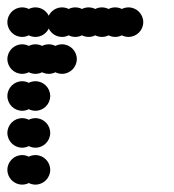

<svg xmlns="http://www.w3.org/2000/svg" viewBox="-20 -500 472 520"><path d="M0 -40C0 -18 18 0 40 0C46.5 0 52.6 -1.6 58 -4.3C63.4 -1.6 69.5 0 76 0C98 0 116 -18 116 -40C116 -62 98 -80 76 -80C69.5 -80 63.4 -78.4 58 -75.7C52.6 -78.4 46.5 -80 40 -80C18 -80 0 -62 0 -40ZM0 -140C0 -118 18 -100 40 -100C46.5 -100 52.6 -101.6 58 -104.3C63.4 -101.6 69.5 -100 76 -100C98 -100 116 -118 116 -140C116 -162 98 -180 76 -180C69.5 -180 63.4 -178.4 58 -175.7C52.6 -178.4 46.5 -180 40 -180C18 -180 0 -162 0 -140ZM0 -240C0 -218 18 -200 40 -200C46.5 -200 52.6 -201.6 58 -204.3C63.4 -201.6 69.5 -200 76 -200C98 -200 116 -218 116 -240C116 -262 98 -280 76 -280C69.5 -280 63.4 -278.4 58 -275.7C52.6 -278.4 46.5 -280 40 -280C18 -280 0 -262 0 -240ZM0 -340C0 -318 18 -300 40 -300C46.5 -300 52.6 -301.6 58 -304.3C63.4 -301.6 69.5 -300 76 -300C82.5 -300 88.6 -301.6 94 -304.3C99.4 -301.6 105.5 -300 112 -300C118.5 -300 124.6 -301.6 130 -304.3C135.4 -301.6 141.5 -300 148 -300C170 -300 188 -318 188 -340C188 -362 170 -380 148 -380C141.5 -380 135.4 -378.4 130 -375.7C124.6 -378.4 118.5 -380 112 -380C105.5 -380 99.4 -378.4 94 -375.7C88.6 -378.4 82.5 -380 76 -380C69.5 -380 63.4 -378.4 58 -375.7C52.6 -378.4 46.5 -380 40 -380C18 -380 0 -362 0 -340ZM0 -440C0 -418 18 -400 40 -400C46.5 -400 52.6 -401.6 58 -404.3C63.4 -401.6 69.5 -400 76 -400C91.8 -400 105.5 -409.3 112 -422.6C118.5 -409.3 132.2 -400 148 -400C154.5 -400 160.6 -401.6 166 -404.3C171.4 -401.6 177.5 -400 184 -400C190.5 -400 196.6 -401.6 202 -404.3C207.4 -401.6 213.5 -400 220 -400C226.5 -400 232.6 -401.6 238 -404.3C243.4 -401.6 249.5 -400 256 -400C262.5 -400 268.6 -401.6 274 -404.3C279.4 -401.6 285.5 -400 292 -400C298.5 -400 304.6 -401.6 310 -404.3C315.4 -401.6 321.5 -400 328 -400C350 -400 368 -418 368 -440C368 -462 350 -480 328 -480C321.5 -480 315.4 -478.4 310 -475.7C304.6 -478.4 298.5 -480 292 -480C285.5 -480 279.4 -478.4 274 -475.7C268.6 -478.4 262.5 -480 256 -480C249.5 -480 243.4 -478.4 238 -475.7C232.6 -478.4 226.5 -480 220 -480C213.5 -480 207.4 -478.4 202 -475.7C196.6 -478.4 190.5 -480 184 -480C177.5 -480 171.4 -478.4 166 -475.7C160.6 -478.4 154.5 -480 148 -480C132.2 -480 118.5 -470.7 112 -457.4C105.5 -470.7 91.8 -480 76 -480C69.5 -480 63.4 -478.4 58 -475.7C52.6 -478.4 46.5 -480 40 -480C18 -480 0 -462 0 -440Z"/></svg>

Font: Dotrice Condensed
Style: Bold
Weight: 700
Width: 2
Monospace: yes
Designer: Paul Flo Williams
Foundry: His Deeds Are Dust
Version: Version 1.001